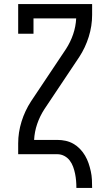

<svg xmlns="http://www.w3.org/2000/svg" viewBox="-20 -755 540 940"><path d="M354 165Q354 147 352.5 129.5Q351 112 347.5 95Q344 78 338 61.5Q332 45 321.5 31Q311 17 295 8.5Q279 0 261 0H69V-53Q69 -107 85.5 -160Q102 -213 132 -259L303 -515Q325 -549 338 -587Q351 -625 353 -665H144V-590H69V-735H431V-682Q431 -628 414.5 -575Q398 -522 368 -476L197 -220Q175 -186 162 -148Q149 -110 147 -70H261Q282 -70 302 -65.5Q322 -61 339.5 -51Q357 -41 371.5 -26Q386 -11 396.5 7Q407 25 413.5 44Q420 63 424.5 83.5Q429 104 430 124Q431 144 431 165Z"/></svg>

Font: Iosevka Curly Slab
Style: Regular
Weight: 400
Monospace: yes
Designer: Belleve Invis
Foundry: Belleve Invis
Version: Version 22.1.2; ttfautohint (v1.8.4)